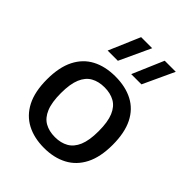

<svg xmlns="http://www.w3.org/2000/svg" viewBox="-228 -933 1068 1068"><g transform="rotate(45 306.0 -399.0)"><path d="M306 10Q227.5 10 169.5 -20.5Q111.5 -51 79.5 -113.2Q47.5 -175.5 47.5 -271.5Q47.5 -367 79 -429.2Q110.5 -491.5 168.5 -522Q226.5 -552.5 306 -552.5Q385.5 -552.5 443.5 -522.2Q501.5 -492 532.8 -429.8Q564 -367.5 564 -272Q564 -176.5 532 -114Q500 -51.5 441.8 -20.8Q383.5 10 306 10ZM306 -75.5Q352 -75.5 385.5 -94.5Q419 -113.5 437 -156.2Q455 -199 455 -271Q455 -343.5 437 -386.5Q419 -429.5 385.5 -448.2Q352 -467 306 -467Q259.5 -467 226 -448.2Q192.5 -429.5 174.5 -387Q156.5 -344.5 156.5 -272.5Q156.5 -200 174.5 -156.8Q192.5 -113.5 226 -94.5Q259.5 -75.5 306 -75.5ZM358.5 -623.5 437.5 -808H524.5L439 -623.5ZM173 -623.5 252 -808H339L253.5 -623.5Z"/></g></svg>

Font: Encode Sans SemiExpanded Medium
Style: Regular
Weight: 500
Width: 6
Designer: Multiple Designers
Foundry: Impallari Type
Version: Version 3.002